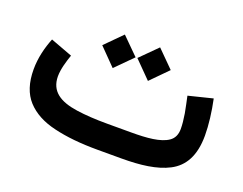

<svg xmlns="http://www.w3.org/2000/svg" viewBox="-87 -677 1064 840"><g transform="rotate(20 445.0 -257.5)"><path d="M538.6 0C624.5 0 700.7 -8.8 757.3 -38.6C814 -68.4 847.2 -124.5 847.2 -218.8C847.2 -267.6 839.8 -327.6 827.6 -384.8L715.3 -356.9C720.7 -332 726.1 -306.6 731 -280.3C735.4 -253.4 737.8 -230 737.8 -210C737.8 -184.1 729 -164.6 710.9 -151.9C674.8 -126.5 611.3 -121.6 539.6 -121.6H425.3C372.1 -121.6 324.7 -124.5 284.2 -130.4C202.6 -142.1 154.3 -173.8 153.8 -242.7C153.8 -277.3 166.5 -317.4 176.8 -347.2L74.7 -385.3C56.6 -340.3 43.5 -288.6 43.5 -235.4C43.5 -173.8 59.1 -126 90.3 -91.8C121.6 -57.6 166 -33.7 223.1 -20.5C280.3 -6.8 347.7 0 425.3 0ZM453.1 -437 530.8 -358.4 608.4 -437 530.8 -514.6ZM289.6 -437 366.7 -358.4 444.8 -437 366.7 -514.6Z"/></g></svg>

Font: Vazirmatn SemiBold
Style: Regular
Weight: 600
Designer: Saber Rastikerdar
Foundry: Saber Rastikerdar
Version: Version 33.003